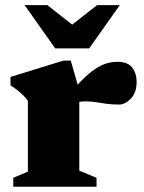

<svg xmlns="http://www.w3.org/2000/svg" viewBox="-20 -710 548 730"><path d="M426.5 -475Q466 -475 482.8 -452.8Q499.5 -430.5 499.5 -399.5Q499.5 -357.5 477.5 -335Q455.5 -312.5 433.5 -312.5Q404 -312.5 383.8 -315.5Q363.5 -318.5 345.2 -321.5Q327 -324.5 303.5 -324.5Q290.5 -324.5 280.8 -322.5Q271 -320.5 262.2 -315.8Q253.5 -311 243 -302.5L229.5 -334.5Q262.5 -375.5 289 -402.5Q315.5 -429.5 338.2 -445.2Q361 -461 382.2 -468Q403.5 -475 426.5 -475ZM281.5 -367V-61L347 -34V0H30.5V-34L86 -57.5V-327Q78 -338 68 -347.8Q58 -357.5 46.2 -367Q34.5 -376.5 20 -385.5V-417.5L221 -479.5H249ZM283 -594H226L349 -690.5H435.5L319 -526H190L73.5 -690.5H160Z"/></svg>

Font: Newsreader ExtraBold
Style: Regular
Weight: 800
Designer: Hugues Gentile
Foundry: Production Type
Version: Version 1.003